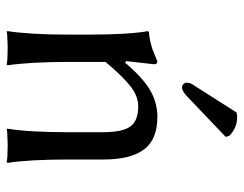

<svg xmlns="http://www.w3.org/2000/svg" viewBox="-96 -616 716 563"><g transform="rotate(90 261.5 -335.0)"><path d="M448.2 -180.2Q448.2 -63.5 458 0L456.1 2.9Q442.4 0 408.2 0Q392.6 0 380.4 1Q368.2 1 363.3 2L358.9 2.9L357.9 0Q368.2 -63.5 368.2 -180.2V-277.8Q368.2 -337.4 351.1 -360.1Q334 -382.8 293 -382.8Q262.2 -382.8 233.4 -360.1Q204.6 -337.4 162.1 -287.1V-180.2Q162.1 -67.4 171.9 0L169.9 2.9Q156.2 0 122.1 0Q106.4 0 94.2 1Q82 1 77.6 2L73.2 2.9L71.8 0Q82 -66.4 82 -180.2V-234.9Q82 -355.5 71.8 -411.1L74.2 -414.1Q88.4 -415 102.1 -418.2Q115.7 -421.4 122.3 -423.6Q128.9 -425.8 142.6 -431.6Q156.2 -437.5 160.2 -439Q168.9 -439 168.9 -429.2L159.7 -347.2L164.1 -344.2Q210 -397.9 246.3 -418.5Q282.7 -439 323.2 -439Q389.2 -439 418.7 -399.9Q448.2 -360.8 448.2 -280.8ZM310.1 -670.9Q315.9 -672.9 324.2 -672.9Q355 -672.9 378.9 -649.9L381.8 -639.2L267.1 -529.8Q248.5 -511.2 236.8 -511.2Q231.4 -511.2 227.3 -515.1Q223.1 -519 223.1 -523.9Q223.1 -531.7 225.1 -536.4Q227.1 -541 234.4 -551.8Z"/></g></svg>

Font: Linux Biolinum
Style: Regular
Weight: 400
Designer: Philipp H. Poll
Foundry: Philipp H. Poll
Version: Version 0.6.4